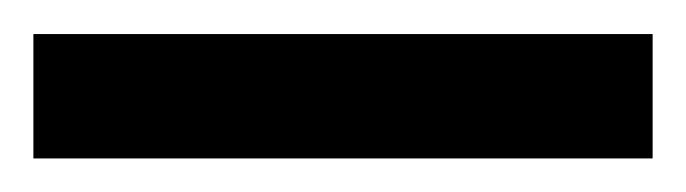

<svg xmlns="http://www.w3.org/2000/svg" viewBox="-20 -689 411 115"><path d="M370.9 -594.1H0V-668.6H370.9Z"/></svg>

Font: Spartan MB SemBd
Style: Regular
Weight: 600
Designer: Matt Bailey, Mirko Velimirovic
Foundry: Matt Bailey
Version: Version 1.005